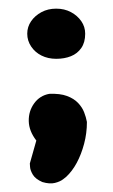

<svg xmlns="http://www.w3.org/2000/svg" viewBox="-20 -471 261 444"><path d="M78 -50Q62 -57 56 -67Q50 -77 49.5 -85Q49 -93 49 -93L64 -146Q47 -168 46.5 -191Q46 -214 59 -232Q72 -250 94 -254Q119 -255 135 -249Q151 -243 160.5 -233Q170 -223 174.5 -211.5Q179 -200 181 -189Q181 -163 174.5 -138.5Q168 -114 157.5 -94.5Q147 -75 133 -62Q133 -62 126 -56.5Q119 -51 107 -48Q95 -45 78 -50ZM110 -335Q91 -335 76 -342.5Q61 -350 52 -363.5Q43 -377 43 -393Q43 -409 52 -422Q61 -435 76 -443Q91 -451 110 -451Q129 -451 144 -443Q159 -435 168 -422Q177 -409 177 -393Q177 -373 168 -360Q159 -347 144 -341Q129 -335 110 -335Z"/></svg>

Font: Sour Gummy Medium
Style: Regular
Weight: 500
Designer: Stefie Justprince
Foundry: Eifetstype
Version: Version 1.000